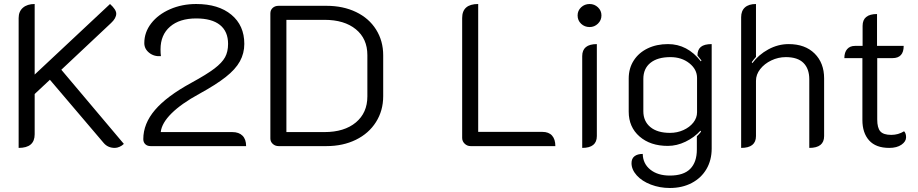

<svg xmlns="http://www.w3.org/2000/svg" viewBox="-20 -729 4580 958"><path d="M73 -639Q73 -672 94.5 -690.5Q116 -709 153 -709V-357L529 -709Q560 -681 560 -661Q560 -638 534 -614L286 -381L598 -11Q589 -2 576.5 3.5Q564 9 553 9Q518 9 497 -16L229 -331L153 -260V-59Q153 9 73 9Z M695 -35Q695 -112 753.5 -180.5Q812 -249 935 -316Q1012 -358 1050 -387Q1088 -416 1103 -443.5Q1118 -471 1118 -510Q1118 -572 1077.5 -604.5Q1037 -637 959 -637Q876 -637 828.5 -596Q781 -555 781 -483Q781 -461 783 -449Q749 -446 724.5 -465.5Q700 -485 700 -514Q700 -568 734.5 -612.5Q769 -657 828.5 -683Q888 -709 959 -709Q1070 -709 1134.5 -655.5Q1199 -602 1199 -510Q1199 -463 1177 -423Q1155 -383 1106 -344.5Q1057 -306 973 -260Q885 -212 836 -163.5Q787 -115 782 -70H1139Q1172 -70 1190 -52Q1208 -34 1208 0H731Q715 0 705 -9.5Q695 -19 695 -35Z M1329 -38V-662Q1329 -679 1340.5 -689.5Q1352 -700 1370 -700H1609Q1692 -700 1756.5 -669Q1821 -638 1856.5 -581.5Q1892 -525 1892 -453V-249Q1892 -177 1856 -120Q1820 -63 1755.5 -31.5Q1691 0 1609 0H1370Q1353 0 1341 -11Q1329 -22 1329 -38ZM1599 -70Q1698 -70 1755.5 -118Q1813 -166 1813 -248V-454Q1813 -536 1755.5 -583Q1698 -630 1599 -630H1409V-70Z M2286 -41V-639Q2286 -709 2366 -709V-71H2686Q2718 -71 2734.5 -52.5Q2751 -34 2751 0H2328Q2311 0 2298.5 -12Q2286 -24 2286 -41Z M2862 -652Q2862 -676 2879.5 -692.5Q2897 -709 2922 -709Q2946 -709 2963.5 -692.5Q2981 -676 2981 -652Q2981 -628 2963.5 -611Q2946 -594 2922 -594Q2897 -594 2879.5 -610.5Q2862 -627 2862 -652ZM2885 -449Q2885 -509 2958 -509V-50Q2958 9 2885 9Z M3131 85Q3131 62 3146 50.5Q3161 39 3187 39Q3188 88 3225 117.5Q3262 147 3322 147Q3391 147 3424 113.5Q3457 80 3457 17V-49Q3467 -58 3478 -72L3475 -77Q3444 -43 3400.5 -22Q3357 -1 3312 -1Q3225 -1 3171 -48Q3117 -95 3117 -172V-337Q3117 -388 3142 -427Q3167 -466 3211.5 -487.5Q3256 -509 3313 -509Q3410 -509 3477 -423L3480 -427L3460 -452Q3460 -481 3477 -495Q3494 -509 3531 -509V12Q3531 70 3505 114.5Q3479 159 3431.5 184Q3384 209 3322 209Q3272 209 3227.5 192Q3183 175 3157 146Q3131 117 3131 85ZM3458 -169V-340Q3458 -383 3419.5 -413.5Q3381 -444 3325 -444Q3261 -444 3225.5 -415.5Q3190 -387 3190 -335V-174Q3190 -124 3225 -95Q3260 -66 3323 -66Q3359 -66 3390 -80Q3421 -94 3439.5 -117.5Q3458 -141 3458 -169Z M3678 -643Q3678 -675 3697 -692Q3716 -709 3752 -709V-445Q3742 -434 3731 -419L3734 -414Q3765 -456 3813.5 -482.5Q3862 -509 3915 -509Q3997 -509 4044.5 -462Q4092 -415 4092 -338V-50Q4092 9 4018 9V-333Q4018 -386 3989 -415Q3960 -444 3901 -444Q3863 -444 3828.5 -427.5Q3794 -411 3773 -384Q3752 -357 3752 -326V-50Q3752 9 3678 9Z M4283 -130V-439H4193Q4193 -468 4207 -484Q4221 -500 4246 -500H4284V-600Q4284 -659 4356 -659V-500H4489Q4489 -439 4433 -439H4357V-133Q4357 -91 4372.5 -73.5Q4388 -56 4427 -56Q4462 -56 4491 -74Q4501 -64 4501 -44Q4501 -23 4478 -7Q4455 9 4417 9Q4350 9 4316.5 -28.5Q4283 -66 4283 -130Z"/></svg>

Font: K2D Light
Style: Regular
Weight: 300
Designer: Katatrad Aksorn Co.,Ltd.
Foundry: Cadson Demak Co.,Ltd.
Version: Version 1.000; ttfautohint (v1.6)